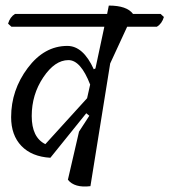

<svg xmlns="http://www.w3.org/2000/svg" viewBox="-20 -669 609 690"><path d="M290 -262 161 -102Q94 -106 57 -144.5Q20 -183 20 -248Q20 -345 79.5 -424.5Q139 -504 222 -504Q279 -504 317 -420L323 -423L355 -573H21L9 -584Q16 -608 34 -619H365L371 -649Q436 -649 458 -619H557L569 -608Q562 -584 544 -573H437L376 -441L305 0Q248 7 224 -23L264 -196L301 -253ZM226 -453Q177 -453 135.5 -391Q94 -329 94 -252Q94 -175 143 -151L293 -316L304 -365Q270 -453 226 -453Z"/></svg>

Font: Tillana
Style: Regular
Weight: 400
Designer: Lipi Raval (Devanagari, Latin), Jonny Pinhorn (Latin)
Foundry: Indian Type Foundry
Version: Version 2.003;PS 1.0;hotconv 1.0.79;makeotf.lib2.5.61930; tt